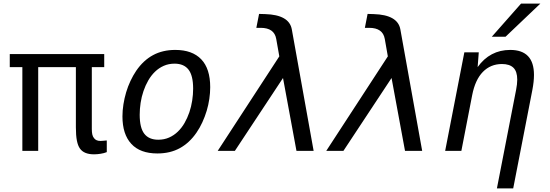

<svg xmlns="http://www.w3.org/2000/svg" viewBox="-20 -837 3050 1065"><path d="M501.5 19Q445.8 19 423.3 -13.2Q412.1 -28.8 406.5 -57.1Q400.9 -85.4 400.9 -130.9V-464.8H191.9V0H104V-464.8H34.2V-537.1H558.1V-464.8H489.3V-121.1Q489.3 -104 491.9 -91.6Q494.6 -79.1 501.5 -70.8Q507.3 -63 516.1 -59.1Q524.9 -55.2 538.1 -55.2Q546.9 -55.2 558.1 -56.6Q563 -57.1 565.2 -57.4Q567.4 -57.6 568.4 -57.6Q569.3 -57.6 570.1 -57.6Q570.8 -57.6 572.3 -58.1V6.8Q556.6 13.2 537.1 16.1Q518.6 19 501.5 19Z M853 14.2Q757.3 14.2 708.3 -39.1Q659.2 -92.3 659.2 -191.4Q659.2 -224.1 664.6 -258.1Q669.9 -292 679.7 -325Q689.5 -357.9 703.9 -388.4Q718.3 -418.9 735.8 -444.8Q775.4 -502.4 828.9 -531.2Q882.3 -560.1 952.1 -560.1Q1046.4 -560.1 1096.2 -508.1Q1146 -456.1 1146 -353.5Q1146 -321.8 1141.1 -288.3Q1136.2 -254.9 1126.5 -222.4Q1116.7 -189.9 1102.5 -158.9Q1088.4 -127.9 1069.8 -101.1Q1030.8 -44.4 977.3 -15.1Q923.8 14.2 853 14.2ZM857.9 -62Q890.6 -62 917.7 -74Q944.8 -85.9 966.3 -106.7Q987.8 -127.4 1003.7 -155Q1019.5 -182.6 1030.3 -214.1Q1041 -245.6 1046.1 -279.3Q1051.3 -313 1051.3 -345.2Q1051.3 -418 1025.6 -450.9Q1000 -483.9 948.2 -483.9Q915.5 -483.9 888.4 -471.9Q861.3 -460 839.8 -439.2Q818.4 -418.5 802.5 -390.9Q786.6 -363.3 775.9 -331.8Q765.1 -300.3 760 -266.6Q754.9 -232.9 754.9 -200.7Q754.9 -127.9 780.5 -95Q806.2 -62 857.9 -62Z M1529.3 -524.4 1512.2 -621.1Q1501.5 -682.6 1425.8 -682.6H1401.9L1417 -759.8L1450.7 -758.8Q1584 -754.9 1598.6 -674.3L1719.7 0H1624.5L1549.8 -404.3L1282.7 0H1187.5Z M2131.3 -524.4 2114.3 -621.1Q2103.5 -682.6 2027.8 -682.6H2003.9L2019 -759.8L2052.7 -758.8Q2186 -754.9 2200.7 -674.3L2321.8 0H2226.6L2151.9 -404.3L1884.8 0H1789.6Z M2870.1 -816.9H2977.1L2784.2 -633.3H2708ZM2842.8 -338.9Q2845.7 -354.5 2847.4 -368.4Q2849.1 -382.3 2849.1 -395Q2849.1 -440.4 2827.9 -461.2Q2806.6 -481.9 2764.2 -481.9Q2701.2 -481.9 2658.4 -438.2Q2615.7 -394.5 2599.1 -309.1L2539.1 0H2449.2L2555.7 -546.9H2635.7L2629.4 -464.8Q2663.1 -512.2 2708.5 -536.1Q2753.9 -560.1 2810.1 -560.1Q2941.9 -560.1 2941.9 -421.4Q2941.9 -384.8 2933.1 -338.9L2826.7 208H2736.3Z"/></svg>

Font: Hack
Style: Italic
Weight: 400
Italic angle: -11°
Monospace: yes
Designer: Christopher Simpkins
Foundry: Christopher Simpkins
Version: Version 2.019; ttfautohint (v1.4.1) -l 4 -r 80 -G 350 -x 0 -